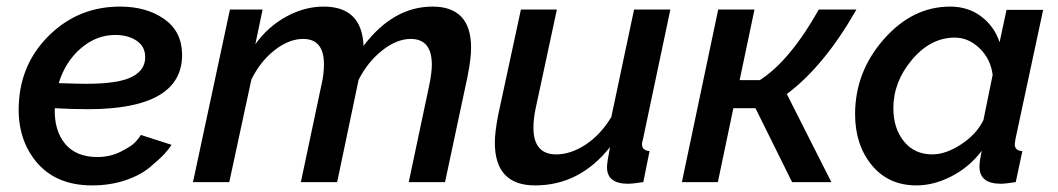

<svg xmlns="http://www.w3.org/2000/svg" viewBox="-20 -552 3208 582"><path d="M275 -76Q314 -76 346.5 -92.5Q379 -109 390.5 -121.5Q402 -134 407 -143L500 -113Q491 -99 478 -85Q465 -71 435.5 -46Q406 -21 360 -5.5Q314 10 259 10Q147 10 87.5 -64.5Q28 -139 38 -251Q48 -369 135 -450.5Q222 -532 344 -532Q424 -532 477.5 -494.5Q531 -457 532 -388Q534 -221 246 -221Q199 -221 146 -224Q144 -156 177.5 -116Q211 -76 275 -76ZM329 -446Q272 -446 225 -405.5Q178 -365 158 -300Q216 -298 242 -298Q340 -298 381 -319.5Q422 -341 420 -382Q419 -412 393.5 -429Q368 -446 329 -446Z M677 -523H776L754 -418Q792 -471 847.5 -501.5Q903 -532 961 -532Q1077 -532 1082 -413Q1172 -532 1291 -532Q1408 -532 1408 -407Q1408 -374 1397 -319L1329 0H1219L1281 -293Q1289 -331 1289 -356Q1289 -434 1225 -434Q1183 -434 1139 -399.5Q1095 -365 1067 -310L1002 0H892L954 -293Q962 -326 962 -357Q962 -434 899 -434Q856 -434 812.5 -400Q769 -366 742 -311L675 0H565Z M1480 -120Q1480 -151 1490 -203L1559 -523H1668L1604 -225Q1597 -193 1597 -165Q1597 -84 1666 -84Q1710 -84 1755 -113.5Q1800 -143 1833 -197L1902 -523H2012L1929 -130Q1926 -121 1926 -115Q1926 -96 1949 -94L1930 0Q1897 5 1884 5Q1820 5 1820 -45Q1820 -60 1829 -106Q1737 10 1602 10Q1480 10 1480 -120Z M2047 0 2157 -523H2267L2222 -309H2283Q2374 -367 2462 -523H2576Q2478 -351 2365 -267L2500 0H2381L2270 -224H2203L2156 0Z M2572 -206Q2572 -334 2659 -433Q2746 -532 2860 -532Q2915 -532 2954.5 -502Q2994 -472 3010 -424L3031 -522H3142L3058 -130Q3056 -118 3056 -115Q3056 -95 3079 -94L3059 0Q3027 5 3014 5Q2949 5 2949 -47Q2949 -63 2956 -95Q2919 -46 2865 -18Q2811 10 2758 10Q2673 10 2622.5 -51.5Q2572 -113 2572 -206ZM2961 -188 2989 -325Q2983 -373 2949.5 -405.5Q2916 -438 2874 -438Q2801 -438 2744.5 -371Q2688 -304 2688 -224Q2688 -163 2720 -123.5Q2752 -84 2806 -84Q2847 -84 2893.5 -114.5Q2940 -145 2961 -188Z"/></svg>

Font: Raleway-v4020 SemiBold
Style: Italic
Weight: 600
Italic angle: -12°
Designer: Matt McInerney, Pablo Impallari, Rodrigo Fuenzalida
Foundry: Matt McInerney, Pablo Impallari, Rodrigo Fuenzalida
Version: Version 4.020;PS 004.020;hotconv 1.0.88;makeotf.lib2.5.64775